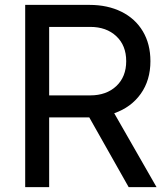

<svg xmlns="http://www.w3.org/2000/svg" viewBox="-20 -765 688 785"><path d="M83 -745H346Q420 -745 476.5 -717Q533 -689 564 -637Q595 -585 595 -515Q595 -437 555.5 -381.5Q516 -326 447 -302L620 0H506L345 -285H181V0H83ZM349 -375Q415 -375 455.5 -413Q496 -451 496 -515Q496 -579 455.5 -617Q415 -655 349 -655H181V-375Z"/></svg>

Font: Evergrow Sans 
Style: Medium
Weight: 500
Foundry: 10Web
Version: Version 1.000